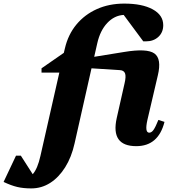

<svg xmlns="http://www.w3.org/2000/svg" viewBox="-210 -797 955 1068"><path d="M-36 251Q-80 251 -114 243Q-148 235 -190 215L-121 69H-94L-28 172Q-1 142 15 70L120 -393H21V-417L145 -503L151 -528Q169 -605 215 -660.5Q261 -716 329 -746.5Q397 -777 481 -777Q581 -777 639.5 -745Q698 -713 698 -657Q698 -617 671 -592Q644 -567 602 -567H587L478 -714Q426 -711 386.5 -669Q347 -627 331 -556L314 -481L481 -508Q608 -529 649 -499.5Q690 -470 668 -378L610 -130Q594 -59 620 -59Q633 -59 644 -74.5Q655 -90 671 -130L705 -119Q671 16 548 16Q405 16 439 -139L483 -334Q492 -372 485.5 -389Q479 -406 456 -407L299 -417L205 0Q188 77 152.5 133.5Q117 190 69 220.5Q21 251 -36 251Z"/></svg>

Font: Platypi ExtraBold
Style: Italic
Weight: 800
Italic angle: -13°
Designer: David Sargent
Foundry: Bolt Cutter Type
Version: Version 1.200; ttfautohint (v1.8.4.7-5d5b)